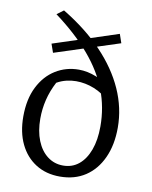

<svg xmlns="http://www.w3.org/2000/svg" viewBox="-84 -803 694 875"><g transform="rotate(10 263.0 -365.5)"><path d="M253 9Q189 9 141.5 -21Q94 -51 68 -105Q42 -159 42 -232Q42 -312 70.5 -369Q99 -426 147.5 -456Q196 -486 255 -486Q295 -486 336 -469.5Q377 -453 414 -418L410 -366Q377 -399 336 -415.5Q295 -432 252 -432Q230 -432 207 -426.5Q184 -421 163 -409Q141 -367 130.5 -324Q120 -281 120 -236Q120 -178 137.5 -134.5Q155 -91 186.5 -67Q218 -43 259 -43Q301 -43 331.5 -68Q362 -93 379 -139Q396 -185 396 -248Q396 -336 365.5 -415.5Q335 -495 271.5 -569.5Q208 -644 110 -717L141 -740Q250 -674 324 -596.5Q398 -519 436.5 -433Q475 -347 475 -256Q475 -176 447.5 -116Q420 -56 370.5 -23.5Q321 9 253 9ZM125 -541 111 -581 410 -679 424 -638Z"/></g></svg>

Font: Piazzolla 24pt
Style: Regular
Weight: 400
Designer: Juan Pablo del Peral
Foundry: Huerta Tipografica
Version: Version 2.005